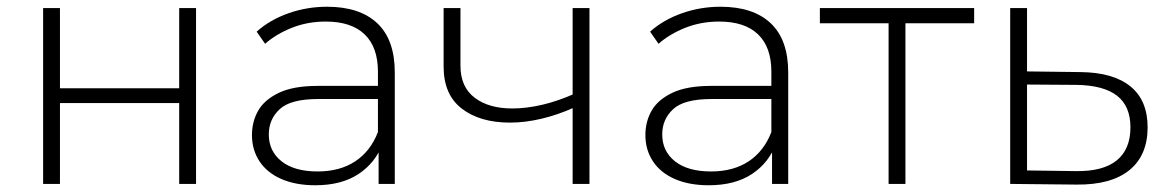

<svg xmlns="http://www.w3.org/2000/svg" viewBox="-20 -546 3464 570"><path d="M108 0V-522H158V-284H512V-522H562V0H512V-240H158V0Z M1104 0V-119L1102 -137V-333Q1102 -406 1062.5 -444Q1023 -482 947 -482Q893 -482 846.5 -463.5Q800 -445 767 -416L742 -452Q781 -487 836 -506.5Q891 -526 951 -526Q1048 -526 1100 -477Q1152 -428 1152 -331V0ZM916 4Q858 4 815.5 -14.5Q773 -33 750.5 -67Q728 -101 728 -145Q728 -185 746.5 -217.5Q765 -250 808 -270.5Q851 -291 923 -291H1115V-252H924Q843 -252 810.5 -222Q778 -192 778 -147Q778 -97 816 -67Q854 -37 923 -37Q989 -37 1034.5 -67Q1080 -97 1102 -154L1116 -120Q1095 -63 1044.5 -29.5Q994 4 916 4Z M1685 -227Q1636 -205 1587.5 -193.5Q1539 -182 1494 -182Q1405 -182 1351 -223.5Q1297 -265 1297 -348V-522H1347V-351Q1347 -288 1389 -256Q1431 -224 1501 -224Q1543 -224 1590 -235Q1637 -246 1686 -268ZM1680 0V-522H1730V0Z M2272 0V-119L2270 -137V-333Q2270 -406 2230.5 -444Q2191 -482 2115 -482Q2061 -482 2014.5 -463.5Q1968 -445 1935 -416L1910 -452Q1949 -487 2004 -506.5Q2059 -526 2119 -526Q2216 -526 2268 -477Q2320 -428 2320 -331V0ZM2084 4Q2026 4 1983.5 -14.5Q1941 -33 1918.5 -67Q1896 -101 1896 -145Q1896 -185 1914.5 -217.5Q1933 -250 1976 -270.5Q2019 -291 2091 -291H2283V-252H2092Q2011 -252 1978.5 -222Q1946 -192 1946 -147Q1946 -97 1984 -67Q2022 -37 2091 -37Q2157 -37 2202.5 -67Q2248 -97 2270 -154L2284 -120Q2263 -63 2212.5 -29.5Q2162 4 2084 4Z M2618 0V-492L2632 -477H2414V-522H2872V-477H2654L2668 -492V0Z M3188 -332Q3285 -331 3336 -289.5Q3387 -248 3387 -168Q3387 -85 3333 -41Q3279 3 3176 2L2979 0V-522H3029V-334ZM3175 -38Q3255 -37 3295.5 -70Q3336 -103 3336 -168Q3336 -231 3296 -262Q3256 -293 3175 -294L3029 -295V-40Z"/></svg>

Font: Modern
Style: Regular
Weight: 300
Designer: Julieta Ulanovsky
Foundry: Julieta Ulanovsky
Version: Version 8.000